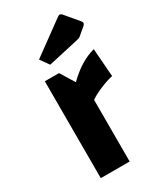

<svg xmlns="http://www.w3.org/2000/svg" viewBox="-185 -792 721 858"><g transform="rotate(-30 175.5 -362.5)"><path d="M143 -500 188 -427Q225 -463 259.5 -484Q294 -505 331 -515L342 -370Q323 -366 299.5 -357.5Q276 -349 254.5 -338.5Q233 -328 219 -318V0H70V-500ZM128 -552 96 -597 266 -721Q272 -725 276 -725Q282 -725 289 -717L342 -654Q350 -645 350 -640Q350 -633 340 -625L308 -598Q303 -593 298 -591Q293 -589 284 -587Z"/></g></svg>

Font: Changa SemiBold
Style: Regular
Weight: 600
Designer: Eduardo Rodriguez Tunni
Foundry: Eduardo Rodriguez Tunni
Version: Version 3.002; ttfautohint (v1.8.2)